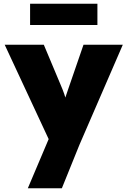

<svg xmlns="http://www.w3.org/2000/svg" viewBox="-20 -771 678 1021"><path d="M128 230 256 -72 258 10 5 -533H213L302 -321Q313 -296 321.5 -271.5Q330 -247 334 -225L313 -209Q317 -222 325 -245Q333 -268 343 -298L424 -533H633L402 0L309 230ZM140 -638V-751H498V-638Z"/></svg>

Font: Mach ExtraBold
Style: Regular
Weight: 800
Version: Version 1.002